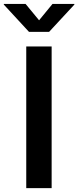

<svg xmlns="http://www.w3.org/2000/svg" viewBox="-64 -966 402 986"><path d="M201.2 -727.5V0H70.8V-727.5ZM67.4 -945.8 136.7 -861.8 205.6 -945.8H317.9V-942.4L188 -802.2H85L-44.4 -942.4V-945.8Z"/></svg>

Font: Inter 17pt SemiBold
Style: Regular
Weight: 600
Version: Version 4.001;git-66647c0bb